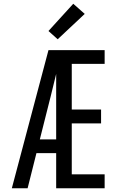

<svg xmlns="http://www.w3.org/2000/svg" viewBox="-20 -1002 640 1022"><path d="M43 0 238 -735H309Q295 -674 280 -612.5Q265 -551 250 -490L192 -260H279V-187H174L127 0ZM279 0V-735H537V-662H362V-419H518V-345H362V-74H537V0ZM287 -793 238 -837 370 -982 431 -928Z"/></svg>

Font: Iosevka Fixed Extended
Style: Regular
Weight: 400
Width: 7
Monospace: yes
Designer: Belleve Invis
Foundry: Belleve Invis
Version: Version 24.1.1; ttfautohint (v1.8.4)